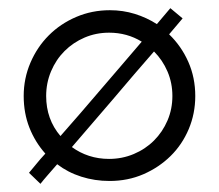

<svg xmlns="http://www.w3.org/2000/svg" viewBox="-20 -435 537 470"><path d="M38 -200Q38 -243 54.5 -281.5Q71 -320 99.5 -348.5Q128 -377 166.5 -393.5Q205 -410 249 -410Q281 -410 310 -401Q339 -392 364 -376L397 -415L427 -390L394 -351Q424 -322 441 -283.5Q458 -245 458 -200Q458 -157 442 -119Q426 -81 397.5 -53Q369 -25 331 -8.5Q293 8 248 8Q212 8 179 -2.5Q146 -13 120 -33Q107 -18 96.5 -6Q86 6 79 15L51 -12Q58 -20 68 -32.5Q78 -45 91 -59Q66 -87 52 -122.5Q38 -158 38 -200ZM156 -75Q175 -61 198 -53.5Q221 -46 247 -46Q279 -46 307.5 -58Q336 -70 357 -91Q378 -112 390 -140Q402 -168 402 -200Q402 -232 390 -260Q378 -288 357 -309Q334 -283 308.5 -253Q283 -223 257 -192.5Q231 -162 205 -132Q179 -102 156 -75ZM93 -200Q93 -143 128 -102Q151 -128 176.5 -157.5Q202 -187 228 -217.5Q254 -248 279.5 -277.5Q305 -307 327 -333Q291 -355 247 -355Q215 -355 187 -343Q159 -331 138 -310Q117 -289 105 -260.5Q93 -232 93 -200Z"/></svg>

Font: Josefin Sans
Style: Regular
Weight: 400
Designer: Santiago Orozco
Foundry: Typemade
Version: Version 1.0